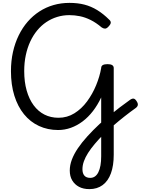

<svg xmlns="http://www.w3.org/2000/svg" viewBox="-20 -914 980 1332"><path d="M600 398Q558 398 528 382Q498 366 481 337.5Q464 309 464 269Q464 232 478.5 193.5Q493 155 520 115Q547 75 585.5 32.5Q624 -10 671 -54Q701 -81 737 -110.5Q773 -140 811 -169Q849 -198 883 -222Q898 -232 908.5 -229.5Q919 -227 929 -210Q938 -196 936 -185Q934 -174 922 -165Q884 -138 844 -106.5Q804 -75 767 -43Q730 -11 700 16Q665 52 637.5 84.5Q610 117 591 147Q572 177 562 205Q552 233 552 260Q552 289 565.5 304.5Q579 320 606 320Q643 320 662.5 280.5Q682 241 682 170V-238Q657 -185 624.5 -143Q592 -101 553.5 -72Q515 -43 472 -27.5Q429 -12 383 -12Q311 -12 250.5 -40Q190 -68 146.5 -121.5Q103 -175 79.5 -250.5Q56 -326 56 -420Q56 -491 70 -553.5Q84 -616 110 -669Q136 -722 172 -763.5Q208 -805 253.5 -834.5Q299 -864 351.5 -879Q404 -894 462 -894Q519 -894 565.5 -882Q612 -870 654.5 -844Q697 -818 737 -778Q748 -769 748.5 -758Q749 -747 734 -731Q720 -715 708 -715.5Q696 -716 685 -724Q646 -757 608.5 -775.5Q571 -794 534.5 -801.5Q498 -809 461 -809Q417 -809 376.5 -796.5Q336 -784 301 -760.5Q266 -737 238 -703Q210 -669 190 -626Q170 -583 159 -531.5Q148 -480 148 -421Q148 -346 165 -286Q182 -226 213.5 -183.5Q245 -141 288.5 -119Q332 -97 386 -97Q446 -97 496 -128Q546 -159 584 -210.5Q622 -262 647 -323Q672 -384 682 -442Q682 -456 693 -462.5Q704 -469 726 -469Q769 -469 769 -442V159Q769 235 749.5 288.5Q730 342 692 370Q654 398 600 398Z"/></svg>

Font: Playwrite HR Lijeva
Style: Regular
Weight: 400
Designer: Veronika Burian, José Scaglione
Foundry: TypeTogether
Version: Version 1.002